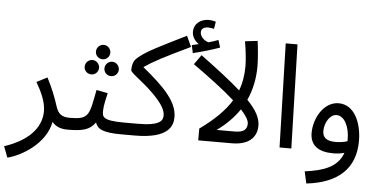

<svg xmlns="http://www.w3.org/2000/svg" viewBox="-88 -955 2599 1315"><g transform="rotate(5 1211.5 -298.0)"><path d="M4 232C104 207 263 111 291 -39C312 -13 345 5 396 5C425 5 446 -16 446 -38C446 -59 434 -77 406 -77C354 -77 326 -93 308 -151C293 -200 267 -268 230 -339L157 -302C192 -242 226 -172 226 -107C226 -15 169 91 -25 156Z M595 -496C622 -496 644 -518 644 -545C644 -572 622 -595 595 -595C567 -595 545 -572 545 -545C545 -518 567 -496 595 -496ZM527 -386C554 -386 576 -408 576 -435C576 -462 554 -485 527 -485C499 -485 477 -462 477 -435C477 -408 499 -386 527 -386ZM663 -386C690 -386 712 -408 712 -435C712 -462 690 -485 663 -485C635 -485 613 -462 613 -435C613 -408 635 -386 663 -386ZM396 5C499 5 549 -6 588 -61C603 -17 639 5 769 5C798 5 819 -16 819 -38C819 -59 807 -77 779 -77C624 -77 629 -107 629 -147C629 -179 642 -232 650 -268L572 -283C538 -106 539 -77 406 -77Z M769 5H860C1094 5 1120 -85 1120 -144C1120 -247 1034 -340 878 -467C942 -511 1009 -546 1191 -633L1157 -707C986 -621 871 -570 818 -513C804 -498 797 -469 797 -439C797 -421 881 -369 956 -294C1028 -222 1045 -180 1045 -149C1045 -115 1029 -77 873 -77H779Z M1207 -592C1262 -605 1341 -628 1390 -646L1374 -697C1355 -689 1332 -682 1307 -675C1282 -682 1249 -706 1249 -740C1249 -763 1267 -776 1298 -776C1312 -776 1324 -773 1337 -770L1345 -820C1330 -825 1312 -828 1298 -828C1244 -828 1195 -797 1195 -737C1195 -704 1216 -674 1242 -657C1228 -654 1214 -651 1195 -646ZM1574 -536C1574 -474 1565 -418 1545 -365C1478 -425 1387 -495 1268 -583L1221 -517C1331 -439 1435 -361 1510 -294C1466 -222 1397 -154 1296 -81V0H1526C1666 0 1698 -77 1698 -135C1698 -188 1670 -241 1607 -306C1641 -380 1656 -459 1656 -544C1656 -585 1648 -673 1642 -714L1556 -704C1564 -660 1574 -580 1574 -536ZM1415 -82C1481 -129 1531 -181 1569 -237C1604 -199 1624 -167 1624 -143C1624 -111 1609 -82 1541 -82Z M1855 0H1936L1916 -714H1835Z M2059 230C2279 205 2393 96 2393 -91C2393 -217 2340 -337 2233 -337C2131 -337 2065 -221 2065 -119C2065 -33 2122 8 2224 8C2250 8 2277 5 2301 -2C2265 99 2168 131 2041 148ZM2144 -139C2144 -193 2178 -255 2225 -255C2281 -255 2315 -180 2315 -97C2315 -92 2315 -87 2315 -83C2290 -75 2260 -71 2233 -71C2168 -71 2144 -97 2144 -139Z"/></g></svg>

Font: Noto Sans Arabic UI
Style: Regular
Weight: 400
Designer: Monotype Design Team, Nadine Chahine and Nizar Qandah
Foundry: Monotype Imaging Inc.
Version: Version 2.010